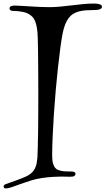

<svg xmlns="http://www.w3.org/2000/svg" viewBox="-70 -866 587 1068"><path d="M448.2 -846.2Q464.8 -846.2 474.4 -844.5Q483.9 -842.8 489 -840.3Q494.1 -837.9 495.6 -834.7Q497.1 -831.5 497.1 -828.1Q497.1 -819.8 486.6 -814.9Q476.1 -810.1 452.1 -810.1Q427.7 -810.1 406.7 -808.6Q385.7 -807.1 367.2 -801.8Q350.6 -797.4 336.9 -788.8Q323.2 -780.3 312.3 -766.1Q301.3 -752 293 -731.4Q284.7 -710.9 278.8 -682.1Q272.5 -650.9 265.9 -601.6Q259.3 -552.2 252.7 -492.4Q246.1 -432.6 240.2 -366.2Q234.4 -299.8 230 -234.4Q225.6 -168.9 222.9 -108.4Q220.2 -47.9 220.2 0Q220.2 27.3 224.9 43.2Q229.5 59.1 236.6 67.4Q243.7 75.7 251.5 78.6Q259.3 81.5 265.1 83Q278.8 86.9 296.4 87.4Q314 87.9 326.2 87.9Q350.1 87.9 350.1 101.1Q350.1 106.9 344.5 112.1Q338.9 117.2 319.8 117.2Q310.1 117.2 297.6 116.7Q285.2 116.2 270 116.2Q249 116.2 222.7 117.9Q196.3 119.6 164.1 124Q132.3 128.4 101.6 138.2Q70.8 147.9 43.9 157.7Q17.1 167.5 -3.9 174.8Q-24.9 182.1 -37.1 182.1Q-49.8 182.1 -49.8 170.9Q-49.8 162.6 -38.1 158.2Q-34.2 156.7 -18.1 151.1Q-2 145.5 18.1 138.2Q38.1 130.9 57.1 123.3Q76.2 115.7 85.9 109.9Q100.6 101.6 110.1 91.3Q119.6 81.1 125.5 68.6Q131.3 56.2 134 41.5Q136.7 26.9 138.2 9.8Q139.2 -9.8 140.1 -45.9Q141.1 -82 141.8 -128.9Q142.6 -175.8 142.8 -230.5Q143.1 -285.2 143.1 -341.8Q143.1 -387.7 142.8 -432.9Q142.6 -478 142.3 -518.8Q142.1 -559.6 141.4 -593.8Q140.6 -627.9 140.1 -652.8Q139.2 -689.5 135 -712.6Q130.9 -735.8 124.5 -750.2Q118.2 -764.6 110.1 -772.5Q102.1 -780.3 92.8 -786.1Q78.1 -795.9 53.5 -800.5Q28.8 -805.2 3.9 -805.2Q-7.3 -805.2 -12.2 -809.3Q-17.1 -813.5 -17.1 -818.8Q-17.1 -821.8 -16.1 -824.5Q-15.1 -827.1 -12.2 -829.6Q-9.3 -832 -3.2 -833.5Q2.9 -835 13.2 -835Q26.4 -835 47.6 -833.5Q68.8 -832 94.2 -830.6Q119.6 -829.1 147.9 -827.6Q176.3 -826.2 204.1 -826.2Q233.9 -826.2 265.6 -829.3Q297.4 -832.5 329.1 -836.2Q360.8 -839.8 391.1 -843Q421.4 -846.2 448.2 -846.2Z"/></svg>

Font: Henny Penny
Style: Regular
Weight: 400
Version: Version 1.001